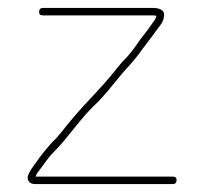

<svg xmlns="http://www.w3.org/2000/svg" viewBox="-20 -492 516 486"><path d="M365 -472H89C82 -472 79 -468 79 -462C79 -456 82 -453 89 -453H365C369 -453 373 -453 376 -452C375 -448 374 -445 372 -442C359 -423 350 -411 335 -392C322 -373 308 -353 291 -337C283 -328 275 -318 267 -308C236 -269 198 -233 166 -195C147 -174 132 -150 112 -132C97 -115 83 -98 70 -79C62 -68 53 -57 50 -44C49 -32 58 -26 69 -26H417C424 -26 427 -30 427 -36C427 -42 424 -45 417 -45H70C71 -47 72 -49 73 -52C81 -63 89 -74 98 -86C112 -105 129 -119 144 -138C171 -171 197 -206 229 -235C245 -252 266 -277 281 -296C297 -316 314 -332 329 -352C344 -373 364 -398 378 -418C385 -427 394 -437 395 -450C398 -468 382 -472 365 -472Z"/></svg>

Font: Electronic
Style: ExThn
Weight: 100
Version: Version 1.011